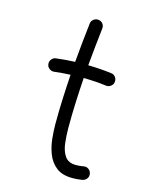

<svg xmlns="http://www.w3.org/2000/svg" viewBox="-101 -686 599 770"><g transform="rotate(15 199.0 -301.0)"><path d="M339.4 -397Q338.4 -386.2 329.3 -379.2Q320.3 -372.1 309.1 -373.5Q266.1 -379.4 214.8 -379.9Q211.4 -328.6 209.2 -277.1Q207 -225.6 207 -173.3Q207 -140.1 210.7 -108.2Q214.4 -76.2 228.8 -55.4Q243.2 -34.7 274.9 -34.7Q289.6 -34.7 306.2 -37.6Q317.4 -40 326.7 -33.4Q335.9 -26.9 337.9 -15.6Q340.3 -4.9 333.7 4.4Q327.1 13.7 315.9 16.1Q295.4 19.5 274.9 19.5Q231.9 19.5 207.3 0Q182.6 -19.5 170.9 -49.8Q159.2 -80.1 156 -113Q152.8 -146 152.8 -173.3Q152.8 -225.6 155 -276.9Q157.2 -328.1 160.6 -378.9Q126 -377.4 93.8 -373.5Q83 -372.1 73.7 -379.2Q64.5 -386.2 63.5 -397Q62 -408.2 69.1 -417.2Q76.2 -426.3 86.9 -427.2Q124 -432.1 165 -433.6Q168.5 -474.6 172.6 -515.4Q176.8 -556.2 181.6 -597.2Q182.6 -608.4 191.9 -615.2Q201.2 -622.1 211.9 -620.6Q223.1 -619.6 230 -610.8Q236.8 -602.1 235.4 -590.8Q231 -551.3 226.8 -512.2Q222.7 -473.1 219.2 -434.1Q244.1 -433.6 268.3 -431.9Q292.5 -430.2 315.9 -427.2Q327.1 -426.3 334 -417.2Q340.8 -408.2 339.4 -397Z"/></g></svg>

Font: Mikhak-FD Light
Style: Regular
Weight: 300
Designer: Amin Abedi
Version: Version 3.2